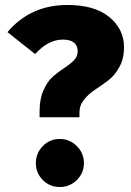

<svg xmlns="http://www.w3.org/2000/svg" viewBox="-20 -733 528 771"><path d="M251 -713Q360 -713 419 -664.5Q478 -616 478 -543Q478 -498 459.5 -464Q441 -430 414.5 -410Q388 -390 362 -373Q336 -356 317.5 -333Q299 -310 299 -281V-262H139V-287Q139 -336 155 -371.5Q171 -407 193 -426Q215 -445 237.5 -459.5Q260 -474 276 -490Q292 -506 292 -526Q292 -574 232 -574Q174 -574 121 -516L10 -604Q102 -713 251 -713ZM152 -146.5Q180 -175 220 -175Q260 -175 288.5 -146.5Q317 -118 317 -78Q317 -38 288.5 -10Q260 18 220 18Q180 18 152 -10Q124 -38 124 -78Q124 -118 152 -146.5Z"/></svg>

Font: FiraGO ExtraBold
Style: Regular
Weight: 800
Designer: bBox Type
Foundry: bBox Type GmbH
Version: Version 1.001;PS 001.001;hotconv 1.0.88;makeotf.lib2.5.64775